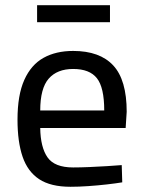

<svg xmlns="http://www.w3.org/2000/svg" viewBox="-20 -705 547 735"><path d="M250 10Q174 10 130 -19Q86 -48 66.5 -105Q47 -162 47 -247Q47 -341 73 -399Q99 -457 146.5 -483.5Q194 -510 260 -510Q362 -510 413.5 -454.5Q465 -399 465 -277L461 -215H134Q135 -141 162 -102.5Q189 -64 260 -64Q288 -64 322 -65.5Q356 -67 389.5 -69Q423 -71 446 -73L448 -7Q424 -3 389 1Q354 5 317.5 7.5Q281 10 250 10ZM134 -282H379Q379 -370 351 -405.5Q323 -441 260 -441Q199 -441 166.5 -404Q134 -367 134 -282ZM122 -620V-685H401V-620Z"/></svg>

Font: Cairo Medium
Style: Regular
Weight: 500
Designer: Mohamed Gaber, Accademia di Belle Arti di Urbino
Foundry: Kief Type Foundry, Accademia di Belle Arti di Urbino
Version: Version 3.117